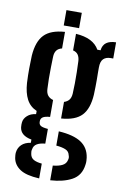

<svg xmlns="http://www.w3.org/2000/svg" viewBox="-98 -780 665 1022"><g transform="rotate(10 234.0 -269.0)"><path d="M188.5 184.5Q117.5 181 84 158.5Q50.5 136 44 100Q43 93.5 42.2 84.8Q41.5 76 42.5 69Q45.5 44 63.2 27Q81 10 112 5.5V-12Q52 -23 46.5 -67Q45.5 -76.5 45.8 -81.8Q46 -87 46.5 -93.5Q48.5 -114 66.5 -130.2Q84.5 -146.5 113 -149.5V-167Q76 -183 58 -217.5Q40 -252 36.5 -305Q35.5 -328 35 -346.2Q34.5 -364.5 34.8 -380.8Q35 -397 35.5 -414.5Q36 -432 36.5 -453Q42 -529.5 77.2 -566Q112.5 -602.5 188.5 -607.5V-518Q169 -513.5 159.2 -500.5Q149.5 -487.5 149 -465Q148 -437 147.5 -407Q147 -377 147.2 -347.8Q147.5 -318.5 149 -292.5Q150 -270 160.2 -257.2Q170.5 -244.5 189 -239.5V-148Q161.5 -146 150.2 -138.2Q139 -130.5 139 -116.5Q139 -116 139 -114.8Q139 -113.5 139 -112.5Q139 -99 149 -92.2Q159 -85.5 188.5 -83V-3.5Q160 -1 143.8 8.8Q127.5 18.5 124.5 38Q122.5 44 122.8 51.2Q123 58.5 124.5 64Q128 84 144.2 93Q160.5 102 188.5 104.5ZM248 184V104.5Q279 101.5 298.5 91.8Q318 82 322.5 62.5Q325 55 324.8 48.5Q324.5 42 321.5 34.5Q317.5 15 298 7Q278.5 -1 248 -3.5V-80.5Q328.5 -75.5 369.8 -48.2Q411 -21 418.5 32Q419.5 39 420 49.2Q420.5 59.5 418.5 71Q411 129.5 364.2 154.8Q317.5 180 248 184ZM248 -150V-239.5Q265.5 -245 275 -257Q284.5 -269 286 -290.5Q287.5 -316.5 287.8 -346.2Q288 -376 287.5 -407Q287 -438 285.5 -467.5Q284 -488.5 275.2 -501Q266.5 -513.5 248 -518V-607.5Q342.5 -601.5 374.5 -544H392Q395 -572 413.8 -585.8Q432.5 -599.5 466 -600V-512.5H452.5Q427.5 -512.5 413.2 -498.8Q399 -485 399 -452V-425Q399.5 -402.5 399.5 -384.5Q399.5 -366.5 399.2 -348Q399 -329.5 398 -305Q393.5 -229 359 -192.2Q324.5 -155.5 248 -150ZM176 -640V-723H259V-640Z"/></g></svg>

Font: Big Shoulders Stencil Text Thin
Style: Bold
Weight: 700
Version: Version 2.001